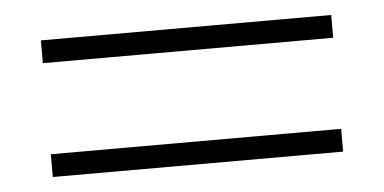

<svg xmlns="http://www.w3.org/2000/svg" viewBox="-31 -578 672 336"><g transform="rotate(-5 305.0 -410.0)"><path d="M560 -530V-490H50V-530ZM560 -330V-290H50V-330Z"/></g></svg>

Font: Kumar One Outline
Style: Regular
Weight: 400
Designer: Parimal Parmar
Foundry: Indian Type Foundry
Version: Version 1.000;PS 1.000;hotconv 1.0.88;makeotf.lib2.5.647800